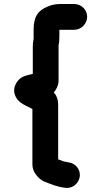

<svg xmlns="http://www.w3.org/2000/svg" viewBox="-20 -761 503 954"><path d="M349 -741H278C255 -741 233 -736 216 -728C169 -709 147 -678 147 -614V-568L145 -556C144 -548 143 -539 143 -530V-394C107 -385 82 -382 62 -350C35 -306 59 -264 92 -245C106 -236 126 -228 141 -219V57C141 94 170 126 197 140C231 153 261 167 303 172C340 178 371 150 376 118C382 81 354 50 322 46C310 43 293 42 284 36L269 31V-242C269 -265 261 -288 247 -302C258 -312 271 -338 271 -359V-536C274 -549 275 -564 275 -579V-613H349C384 -613 413 -643 413 -678C413 -713 384 -741 349 -741Z"/></svg>

Font: Electronic
Style: SuThk
Weight: 900
Version: Version 1.011